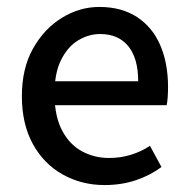

<svg xmlns="http://www.w3.org/2000/svg" viewBox="-20 -521 542 553"><path d="M281 12Q215 12 160.5 -18.5Q106 -49 74.5 -106.5Q43 -164 43 -244Q43 -324 75 -381Q107 -438 158 -469.5Q209 -501 266 -501Q330 -501 374.5 -472Q419 -443 441.5 -391Q464 -339 464 -270Q464 -255 463 -241Q462 -227 460 -218H118L117 -287H378Q378 -353 349.5 -388Q321 -423 268 -423Q236 -423 205.5 -405Q175 -387 155.5 -347.5Q136 -308 137 -245Q138 -184 159.5 -144Q181 -104 216.5 -85Q252 -66 294 -66Q327 -66 356.5 -75Q386 -84 412 -101L445 -40Q413 -16 371.5 -2Q330 12 281 12Z"/></svg>

Font: Mada Medium
Style: Regular
Weight: 500
Designer: Khaled Hosny
Version: Version 1.5